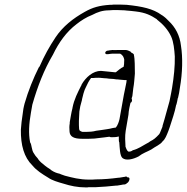

<svg xmlns="http://www.w3.org/2000/svg" viewBox="-20 -646 814 837"><path d="M82 -172C80 -158 77 -134 74 -114L71 -81C70 -13 85 40 121 75C139 97 163 112 191 129C206 140 233 148 258 155C286 164 318 171 355 171C359 171 364 171 366 170H398C425 169 459 166 487 163H491L509 160C514 159 517 158 524 158C531 156 530 155 534 152C542 149 551 127 538 127H535C534 124 529 122 524 125H522C518 125 504 129 494 129C465 133 430 136 399 136C389 137 378 137 368 137C326 137 294 128 263 120L246 114C243 112 239 111 235 110H234C219 106 206 99 196 90C182 82 170 71 159 62C156 58 151 56 144 44C137 37 132 30 128 23C117 9 119 -16 111 -26V-27C104 -64 106 -105 115 -156L121 -190C144 -270 172 -342 211 -408C236 -460 269 -507 314 -541C333 -556 356 -571 382 -581C405 -593 426 -601 456 -601C460 -601 465 -602 471 -602H496C506 -602 515 -601 523 -601C527 -601 529 -600 531 -600H532C543 -599 558 -598 572 -596C615 -591 638 -579 664 -562V-561C690 -541 712 -517 726 -487C737 -463 740 -430 742 -400C743 -358 738 -310 730 -262C727 -246 725 -233 721 -215L719 -205C708 -168 701 -137 689 -99L688 -93C684 -84 682 -79 679 -71C679 -70 675 -62 674 -61C658 -44 651 -38 635 -30C631 -27 626 -23 617 -19C602 -11 583 3 559 9C558 10 551 15 543 15H540C531 9 530 -1 527 -7V-8V-10C526 -28 524 -51 528 -76C532 -100 536 -121 540 -146C540 -154 542 -165 544 -176C545 -182 547 -189 548 -194L549 -198C556 -201 557 -209 554 -216V-218C555 -221 555 -222 557 -227L561 -261C565 -282 566 -304 568 -325C567 -356 569 -384 563 -410C560 -413 556 -415 552 -417L549 -421C543 -424 535 -428 528 -428H492C487 -428 480 -427 469 -428C468 -428 465 -427 461 -427C456 -426 454 -426 453 -426L452 -425H447C446 -425 443 -423 441 -421C434 -412 444 -408 451 -410H453C453 -410 464 -412 469 -412H504C515 -406 520 -397 522 -384L521 -381C521 -380 522 -378 521 -373C521 -370 521 -364 520 -361L519 -355C506 -349 496 -340 485 -331H480C461 -333 442 -335 420 -337C385 -337 354 -309 336 -278L335 -274L334 -273C319 -243 303 -213 296 -176V-175C293 -164 291 -153 289 -142L284 -113V-110V-108C282 -97 282 -87 283 -75V-74C284 -50 302 -41 338 -41H367C374 -41 382 -42 392 -42C404 -44 421 -45 434 -47L457 -50L459 -49C460 -49 461 -48 463 -48H472C478 -48 483 -48 488 -49L498 -51V-41C498 -36 498 -31 499 -27L500 -26C502 -3 502 33 514 43C530 56 561 48 584 36C603 21 621 16 639 6C658 -8 679 -15 689 -30C700 -39 706 -55 714 -75L720 -92C730 -124 742 -156 748 -189L749 -190C752 -199 753 -209 755 -218L756 -219C760 -234 762 -248 764 -262C776 -330 777 -396 769 -446C764 -492 744 -528 715 -555C709 -562 698 -572 686 -580H685L684 -581C647 -608 600 -618 532 -625C523 -625 512 -626 503 -626H475C471 -625 465 -625 459 -625C414 -622 384 -614 349 -594C299 -566 254 -531 222 -483C196 -444 173 -403 153 -357C152 -356 151 -354 150 -353L149 -352C126 -306 103 -250 87 -194C86 -188 83 -180 82 -172ZM326 -160 330 -183C332 -190 334 -198 337 -209L338 -215C341 -224 342 -234 346 -245C347 -250 351 -259 354 -265C361 -281 368 -294 377 -306H387C394 -307 403 -307 409 -307C413 -307 417 -307 424 -306C427 -306 433 -305 435 -305C443 -305 448 -304 455 -303C460 -303 465 -302 471 -302H473C477 -301 481 -301 487 -300C489 -300 494 -300 500 -299L511 -298C516 -298 520 -297 522 -297H532L531 -287C528 -268 523 -251 520 -233L501 -127C499 -117 493 -99 485 -90L472 -88C454 -83 438 -82 421 -79L399 -76C386 -72 368 -71 354 -71H340C339 -71 325 -75 326 -81L325 -82C323 -105 324 -132 326 -160ZM354 -264V-265Z"/></svg>

Font: Scribbler
Style: HLIta
Weight: 100
Designer: Mew Too
Foundry: Cannot Into Space Fonts
Version: Version 1.001